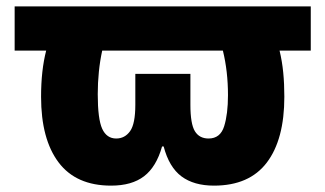

<svg xmlns="http://www.w3.org/2000/svg" viewBox="-20 -573 1022 603"><path d="M329 10Q219 10 164 -63Q109 -136 109 -269Q109 -311 113 -347Q117 -383 125 -414H26V-553H956V-414H858Q866 -381 869.5 -345.5Q873 -310 873 -269Q873 -135 818 -62.5Q763 10 652 10Q589 10 550 -19Q511 -48 494 -113H489Q471 -49 432.5 -19.5Q394 10 329 10ZM345 -138Q372 -138 388.5 -161Q405 -184 405 -244V-341H578V-244Q578 -184 592 -161Q606 -138 635 -138Q672 -138 684 -176.5Q696 -215 696 -274Q696 -349 680 -414H301Q294 -382 290.5 -347.5Q287 -313 287 -277Q287 -199 301 -168.5Q315 -138 345 -138Z"/></svg>

Font: Noto Sans SemiCondensed Black
Style: Regular
Weight: 900
Width: 4
Designer: Monotype Design Team
Foundry: Monotype Imaging Inc.
Version: Version 2.013; ttfautohint (v1.8.4.7-5d5b)